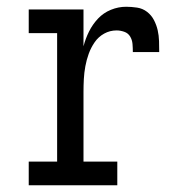

<svg xmlns="http://www.w3.org/2000/svg" viewBox="-20 -548 540 568"><path d="M65 0V-70H149V-450H65V-520H227V-411Q233 -434 243.5 -455Q254 -476 270 -493Q286 -510 308 -519Q330 -528 353 -528Q369 -528 385.5 -525.5Q402 -523 415 -513Q428 -503 435.5 -488.5Q443 -474 446.5 -458.5Q450 -443 450.5 -426.5Q451 -410 451 -394H373Q373 -406 372 -418Q371 -430 365 -440Q359 -450 347.5 -454Q336 -458 325 -458Q305 -458 288 -448.5Q271 -439 260 -423Q249 -407 242.5 -389Q236 -371 232.5 -352Q229 -333 228 -314Q227 -295 227 -276V-70H327V0Z"/></svg>

Font: Iosevka Gothic
Style: Regular
Weight: 400
Monospace: yes
Designer: Belleve Invis
Foundry: Belleve Invis
Version: Version 15.5.1; ttfautohint (v1.8.4)